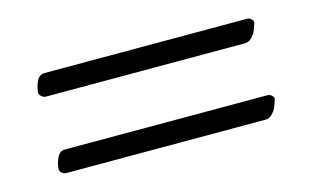

<svg xmlns="http://www.w3.org/2000/svg" viewBox="-43 -461 676 415"><g transform="rotate(-15 295.0 -253.5)"><path d="M74 -364H527Q533 -364 537.5 -359.5Q542 -355 540 -350Q536 -338 533.5 -332.5Q531 -327 524.5 -320.5Q518 -314 509 -314H64Q59 -314 54.5 -318Q50 -322 50 -326Q50 -337 56 -350.5Q62 -364 74 -364ZM74 -193H527Q533 -193 537.5 -188.5Q542 -184 540 -179Q536 -167 533.5 -161.5Q531 -156 524.5 -149.5Q518 -143 509 -143H64Q59 -143 54.5 -146.5Q50 -150 50 -155Q50 -166 56 -179.5Q62 -193 74 -193Z"/></g></svg>

Font: EB Garamond 12 All SC
Style: AllSC
Weight: 400
Version: Version 0.016 ; ttfautohint (v0.97) -l 8 -r 50 -G 200 -x 0 -